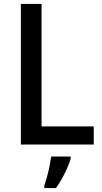

<svg xmlns="http://www.w3.org/2000/svg" viewBox="-20 -734 519 975"><path d="M86 0V-714H191V-92H456V0ZM339 71Q330 103 309 145.5Q288 188 264 221H205V209Q211 191 218.5 164.5Q226 138 231.5 110Q237 82 240 61H339Z"/></svg>

Font: Noto Sans Ethiopic SemiCondensed Medium
Style: Regular
Weight: 500
Width: 4
Designer: Monotype Design Team
Foundry: Monotype Imaging Inc.
Version: Version 2.102; ttfautohint (v1.8.4.7-5d5b)